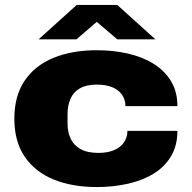

<svg xmlns="http://www.w3.org/2000/svg" viewBox="-20 -744 778 776"><path d="M371 12Q272 12 197 -18.5Q122 -49 80 -110.5Q38 -172 38 -264Q38 -357 80 -418.5Q122 -480 197 -510.5Q272 -541 371 -541Q438 -541 497 -527.5Q556 -514 601 -486Q646 -458 671.5 -415.5Q697 -373 697 -315H487Q487 -342 472.5 -362Q458 -382 432.5 -392Q407 -402 371 -402Q329 -402 303 -387Q277 -372 265 -345Q253 -318 253 -283V-245Q253 -210 265.5 -183.5Q278 -157 305.5 -141.5Q333 -126 378 -126Q414 -126 440.5 -137Q467 -148 481 -168.5Q495 -189 495 -215H697Q697 -156 671.5 -113Q646 -70 601.5 -42.5Q557 -15 497.5 -1.5Q438 12 371 12ZM136 -585 290 -724H454L608 -585H454L339 -683H403L289 -585Z"/></svg>

Font: Archivo SemiExpanded Black
Style: Regular
Weight: 900
Width: 6
Designer: Hector Gatti
Foundry: Omnibus-Type
Version: Version 2.001